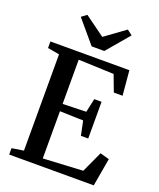

<svg xmlns="http://www.w3.org/2000/svg" viewBox="-173 -1080 979 1185"><g transform="rotate(20 316.0 -488.0)"><path d="M111 -54V-686.5L34 -700V-743H552.5L567 -580.5H509.5L469 -688L236.5 -697V-406.5L390.5 -411L410 -501H458V-260H410L390.5 -354L236.5 -358.5V-48.5L497.5 -62.5L561 -200.5L621 -183.5L589 0H33.5V-42ZM283.5 -801.5 158 -950 192 -975.5 325 -879 458 -975.5 492 -949.5 366.5 -801.5Z"/></g></svg>

Font: Merriweather 60pt SemiBold
Style: Regular
Weight: 600
Version: Version 2.100